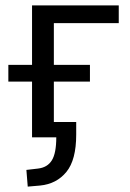

<svg xmlns="http://www.w3.org/2000/svg" viewBox="-20 -510 481 713"><path d="M83 183 78 121 121 116Q156 112 172.5 85.5Q189 59 189 0H99V-207H11V-269H99V-490H421V-424H180V-269H314V-207H180V-57H263V-10Q263 84 226.5 128.5Q190 173 129 179Z"/></svg>

Font: Nunito Sans 10pt SemiCondensed
Style: Regular
Weight: 400
Width: 4
Designer: Vernon Adams
Foundry: Vernon Adams
Version: Version 3.101;gftools[0.9.27]